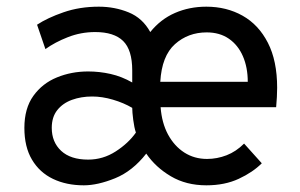

<svg xmlns="http://www.w3.org/2000/svg" viewBox="-20 -543 897 575"><path d="M231 12Q179 12 138.8 -7.2Q98.5 -26.5 75.8 -64.8Q53 -103 53 -160Q53 -218.5 80 -256Q107 -293.5 150.5 -311.2Q194 -329 244 -329Q278 -329 311.2 -321.5Q344.5 -314 376 -296V-332Q376 -393.5 348.8 -420.2Q321.5 -447 265 -447Q222.5 -447 183.5 -431.8Q144.5 -416.5 116 -396L91 -469Q122 -489.5 170.2 -506.2Q218.5 -523 276 -523Q323.5 -523 365.2 -506Q407 -489 430 -447Q461 -485.5 504 -504.2Q547 -523 598 -523Q658.5 -523 706.5 -496Q754.5 -469 782.2 -415Q810 -361 810 -280Q810 -268 809.2 -252.5Q808.5 -237 807 -222H461Q464.5 -175 483.2 -140.2Q502 -105.5 532 -86.2Q562 -67 600 -67Q630 -67 658.5 -78Q687 -89 711 -113L764 -54Q737 -27 695 -7.5Q653 12 598 12Q537.5 12 491.8 -15Q446 -42 418 -83Q377 -30.5 324.8 -9.2Q272.5 12 231 12ZM244 -65Q288.5 -65 326.5 -89.5Q364.5 -114 387 -146Q382 -160.5 379 -184Q376 -207.5 376 -220Q350.5 -235 318.2 -244.5Q286 -254 256 -254Q223 -254 195.5 -244Q168 -234 151.5 -213.2Q135 -192.5 135 -160Q135 -117.5 163.2 -91.2Q191.5 -65 244 -65ZM460 -298H722Q722 -341 707.5 -374.5Q693 -408 665.5 -427Q638 -446 599 -446Q543.5 -446 504 -410.8Q464.5 -375.5 460 -298Z"/></svg>

Font: Undotted
Style: Regular
Weight: 400
Designer: Delve Withrington, Dave Bailey, Thomas Jockin
Foundry: Delve Fonts LLC
Version: Version 4.000